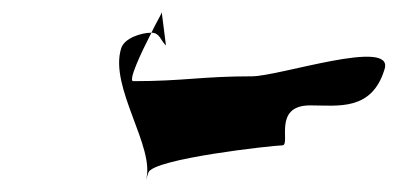

<svg xmlns="http://www.w3.org/2000/svg" viewBox="-20 -592 656 317"><path d="M180 -512C160 -448 237 -348 221 -295L225 -307C232 -330 432 -352 446 -352C461 -352 429 -418 492 -418C538 -418 594 -408 615 -478C631 -530 441 -466 396 -466C312 -466 284 -458 200 -458C191 -458 213 -505 230 -538C213 -538 185 -529 180 -512ZM230 -538C238 -555 247 -569 247 -572L254 -517C245 -525 244 -538 230 -538Z"/></svg>

Font: Alpina
Style: Obl
Weight: 400
Version: Version 0.9